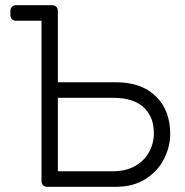

<svg xmlns="http://www.w3.org/2000/svg" viewBox="-20 -720 714 740"><path d="M140 -640H42Q32 -640 26 -646Q20 -652 20 -662V-677Q20 -687 26 -693.5Q32 -700 42 -700H180Q191 -700 197 -694Q203 -688 203 -677V-403H426Q525 -403 580.5 -349Q636 -295 636 -204Q636 -156 613 -109Q590 -62 542.5 -31Q495 0 426 0H162Q152 0 146 -6Q140 -12 140 -22ZM203 -60H416Q464 -60 499.5 -79.5Q535 -99 554 -133Q573 -167 573 -207Q573 -270 533.5 -306.5Q494 -343 416 -343H203Z"/></svg>

Font: Hezaedrus Light
Style: Regular
Weight: 300
Designer: Hubert & Fischer
Foundry: Hubert & Fischer
Version: Version 1.10;September 3, 2019;FontCreator 11.5.0.2425 64-bi